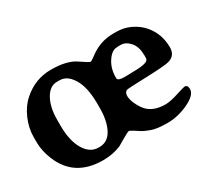

<svg xmlns="http://www.w3.org/2000/svg" viewBox="-95 -696 1045 915"><g transform="rotate(-30 428.0 -238.5)"><path d="M154.3 -265.6V-232.4Q154.3 -150.9 183.3 -101.6Q212.4 -52.2 259.3 -52.2H264.2Q311 -52.2 334.7 -97.2Q358.4 -142.1 358.4 -210.9V-237.8Q358.4 -325.7 329.3 -374.3Q300.3 -422.9 258.3 -422.9H243.7Q204.1 -422.9 179.2 -378.7Q154.3 -334.5 154.3 -265.6ZM497.1 -301.8V-296.4Q497.1 -281.7 532.2 -281.7H556.6L559.6 -282.2L581.1 -282.7Q667 -282.7 667 -305.7L668 -311.5V-325.2L667.5 -328.1Q667.5 -371.6 644.8 -397.5Q622.1 -423.3 594.2 -423.3H580.6Q575.7 -422.4 572.8 -422.4Q545.4 -422.4 521.2 -386Q497.1 -349.6 497.1 -301.8ZM93.8 -428.2Q160.2 -487.3 247.1 -487.3Q334 -487.3 379.2 -456.3Q424.3 -425.3 430.7 -425.3Q437 -425.8 456.1 -440.4Q516.6 -487.8 590.3 -487.8H591.8H606.9Q649.4 -487.8 685.5 -470.2Q721.7 -452.6 744.6 -426.3Q792.5 -372.1 792.5 -295.9Q792.5 -252.4 752.9 -239.7Q730.5 -232.4 625.7 -229Q521 -225.6 514.6 -223.1Q500 -217.8 500 -196Q500 -174.3 514.9 -144.8Q529.8 -115.2 548.3 -99.1Q581.5 -70.8 639.2 -70.8Q665 -70.8 709.2 -85Q753.4 -99.1 758.8 -99.1Q775.9 -99.1 775.9 -76.2Q775.9 -43.5 718.3 -16.4Q660.6 10.7 603.3 10.7Q545.9 10.7 516.1 -0.2Q486.3 -11.2 476.1 -17.6Q465.8 -23.9 447.3 -36.1Q428.7 -48.3 422.9 -48.3Q417 -48.3 383.3 -28.6Q349.6 -8.8 347.7 -7.8Q302.7 11.2 249 11.2Q91.8 11.2 37.1 -123Q16.1 -173.8 16.1 -220.7V-251Q16.1 -299.3 37.4 -348.4Q58.6 -397.5 93.8 -428.2Z"/></g></svg>

Font: Averia Serif Libre
Style: Bold
Weight: 700
Version: Version 1.002